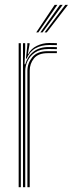

<svg xmlns="http://www.w3.org/2000/svg" viewBox="-20 -780 303 800"><path d="M88 -535.8 93.8 -590.8V-600H103.2V-595.5L96 -555H97.8Q109.5 -577.5 133.8 -589.1Q158 -600.8 185 -600.8Q197.8 -600.8 217 -600.2V-592Q199.8 -592.5 185.5 -592.5Q153 -592.5 128.2 -579Q103.5 -565.5 91 -535.8ZM75.8 0V-600H85V-577.8L82.2 -512.2H85.2Q95 -545.5 119.8 -564.8Q144.5 -584 182.2 -584Q191.2 -584 200.6 -583.9Q210 -583.8 217 -583.5V-575.2Q209.8 -575.5 200.1 -575.6Q190.5 -575.8 181.2 -575.8Q147.5 -575.8 126.4 -561.6Q105.2 -547.5 95.2 -526.4Q85.2 -505.2 85.2 -484.5V0ZM57.8 0V-600H66.8V0ZM94.2 0V-485.2Q94.2 -516.2 114.5 -541.5Q134.8 -566.8 178.5 -566.8H217V-558.5H178.5Q139.2 -558.5 121.5 -536.5Q103.8 -514.5 103.8 -485.5V0ZM131 -645 207.8 -759.8H219L139.8 -645ZM165.8 -645 252 -759.8H263.2L174.8 -645ZM148.2 -645 229.8 -759.8H241.2L157.2 -645Z"/></svg>

Font: Big Shoulders Inline Display Light
Style: Regular
Weight: 300
Designer: Patric King
Foundry: XO Type Co
Version: Version 1.000